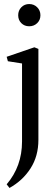

<svg xmlns="http://www.w3.org/2000/svg" viewBox="-20 -692 279 950"><path d="M170 0Q170 80 131.5 140.5Q93 201 27 238L13 220Q89 131 89 8V-378L19 -389L13 -411L150 -458L170 -450ZM124.5 -562Q101 -562 85.5 -577.5Q70 -593 70 -616.5Q70 -640 85.5 -656Q101 -672 124.5 -672Q148 -672 164 -656Q180 -640 180 -616.5Q180 -593 164 -577.5Q148 -562 124.5 -562Z"/></svg>

Font: Fenix
Style: Regular
Weight: 400
Designer: Fernando Diaz
Foundry: Fernando Diaz
Version: 004.301